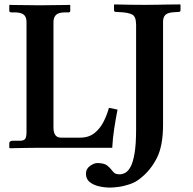

<svg xmlns="http://www.w3.org/2000/svg" viewBox="-20 -669 872 869"><path d="M522 120Q534 120 547 113Q560 106 571 86Q582 66 589 25Q596 -16 596 -83V-556Q596 -593 579.5 -602.5Q563 -612 525 -614L505 -615Q496 -615 496 -623V-647L498 -649Q533 -648 570 -647.5Q607 -647 636 -647Q656 -647 684.5 -647.5Q713 -648 742.5 -648.5Q772 -649 795 -649L797 -647V-623Q797 -615 789 -615L772 -614Q741 -613 729.5 -602.5Q718 -592 718 -571V-105Q718 -9 690 46Q662 101 618 136Q596 155 568 164.5Q540 174 516 177Q492 180 479 180Q452 180 427 174Q402 168 385.5 154.5Q369 141 369 117Q369 95 387.5 82Q406 69 420 69Q451 69 465 80Q479 91 489 105Q497 115 504.5 117.5Q512 120 522 120ZM100 -569Q100 -593 87 -603Q74 -613 45 -613H31Q22 -613 22 -621V-645L24 -647Q24 -647 39.5 -646.5Q55 -646 78 -646Q101 -646 123.5 -645.5Q146 -645 161 -645Q174 -645 196.5 -645.5Q219 -646 242 -646Q265 -646 280.5 -646.5Q296 -647 296 -647L298 -645V-621Q298 -613 291 -613H276Q245 -613 233.5 -601.5Q222 -590 222 -569V-92Q222 -46 256 -46H342Q382 -46 408 -67Q434 -88 449.5 -119.5Q465 -151 473 -181L512 -173Q504 -133 497 -87.5Q490 -42 488 0H145Q125 0 97 0.5Q69 1 47.5 1.5Q26 2 26 2L22 0V-20Q22 -32 38 -32H70Q88 -32 94 -40.5Q100 -49 100 -72Z"/></svg>

Font: Libertinus Serif SemiBold
Style: Regular
Weight: 600
Designer: Philipp H. Poll, Khaled Hosny
Foundry: Caleb Maclennan
Version: Version 7.051;RELEASE